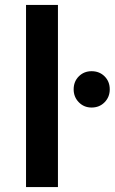

<svg xmlns="http://www.w3.org/2000/svg" viewBox="-20 -762 467 782"><path d="M86 -742H216V0H86ZM353 -472Q385 -472 406 -451Q427 -430 427 -398Q427 -367 406 -345.5Q385 -324 353 -324Q322 -324 301 -345.5Q280 -367 280 -398Q280 -430 301 -451Q322 -472 353 -472Z"/></svg>

Font: Alexandria Medium
Style: Regular
Weight: 500
Designer: Mohamed Gaber
Foundry: Kief Type Foundry
Version: Version 5.100